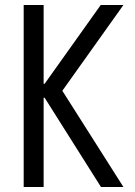

<svg xmlns="http://www.w3.org/2000/svg" viewBox="-20 -750 540 770"><path d="M75 0V-730H155V-414H159L384 -730H475L230 -386L475 0H385L159 -358H155V0Z"/></svg>

Font: M PLUS 1 Code
Style: Regular
Weight: 400
Designer: Coji Morishita
Foundry: UNDERFOREST DESIGN
Version: Version 1.005